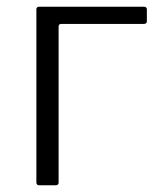

<svg xmlns="http://www.w3.org/2000/svg" viewBox="-20 -550 471 570"><path d="M96 0Q88 0 88 -9V-522Q88 -530 96 -530H407Q416 -530 416 -522V-487Q416 -479 407 -479H162Q154 -479 154 -471V-8Q154 0 145 0Z"/></svg>

Font: Libre Franklin Light
Style: Regular
Weight: 300
Designer: Pablo Impallari, Rodrigo Fuenzalida, Nhung Nguyen
Foundry: Impallari Type
Version: Version 3.000